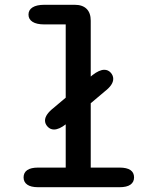

<svg xmlns="http://www.w3.org/2000/svg" viewBox="-20 -782 659 802"><path d="M205.5 -241Q190 -241 179 -252.8Q168 -264.5 168 -278.5Q168 -303 203.5 -331L366.5 -468.5Q395 -490.5 415.5 -490.5Q431.5 -490.5 442.2 -478.8Q453 -467 453 -452.5Q453 -427.5 418 -400.5L255 -263Q227 -241 205.5 -241ZM139.5 0Q109 0 93.8 -10.8Q78.5 -21.5 78.5 -41Q78.5 -61 93.8 -71.5Q109 -82 139.5 -82H254.5V-680H165.5Q133 -680 116 -690.8Q99 -701.5 99 -721Q99 -740.5 116 -751.2Q133 -762 165.5 -762H292Q324.5 -762 341.8 -745Q359 -728 359 -695.5V-82H479Q510 -82 525 -71.5Q540 -61 540 -41Q540 -21.5 525 -10.8Q510 0 479 0Z"/></svg>

Font: Sono ExtraLight Monospace Medium
Style: Regular
Weight: 500
Version: Version 2.112